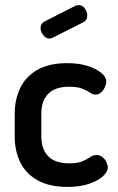

<svg xmlns="http://www.w3.org/2000/svg" viewBox="-20 -729 465 757"><path d="M247 8Q175 8 128.5 -18Q82 -44 60 -89Q38 -134 38 -191V-281Q38 -337 60 -382.5Q82 -428 128 -454Q174 -480 245 -480Q291 -480 325.5 -469Q360 -458 379.5 -441.5Q399 -425 399 -407Q399 -398 393.5 -385.5Q388 -373 378.5 -364.5Q369 -356 356 -356Q346 -356 334.5 -364Q323 -372 304 -379.5Q285 -387 253 -387Q197 -387 170 -359Q143 -331 143 -281V-191Q143 -141 170 -113Q197 -85 254 -85Q287 -85 306 -93.5Q325 -102 336.5 -110Q348 -118 359 -118Q373 -118 383.5 -110Q394 -102 399.5 -90Q405 -78 405 -68Q405 -51 384.5 -33Q364 -15 328.5 -3.5Q293 8 247 8ZM175 -577Q161 -577 150.5 -590.5Q140 -604 140 -618Q140 -636 155 -644L279 -707Q285 -709 290 -709Q305 -709 314.5 -695.5Q324 -682 324 -668Q324 -649 308 -641L187 -580Q184 -579 181 -578Q178 -577 175 -577Z"/></svg>

Font: Dosis ExtraLight SemiBold
Style: Regular
Weight: 600
Version: Version 3.001; ttfautohint (v1.8.2)